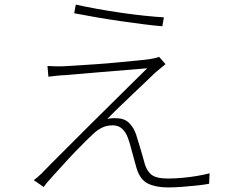

<svg xmlns="http://www.w3.org/2000/svg" viewBox="-20 -791 1040 841"><path d="M312 -771Q351 -762 403.5 -752.5Q456 -743 511 -735Q566 -727 615 -722Q664 -717 698 -715L691 -676Q654 -679 607 -685Q560 -691 508 -698.5Q456 -706 403.5 -715Q351 -724 305 -733ZM705 -510Q696 -503 680 -489.5Q664 -476 658 -471Q645 -458 618.5 -433Q592 -408 559.5 -377Q527 -346 497.5 -317.5Q468 -289 450 -270Q459 -272 470.5 -273Q482 -274 490 -273Q525 -273 546 -252Q567 -231 577 -199Q582 -183 589 -160Q596 -137 603 -113Q610 -89 615 -70Q626 -37 647.5 -23Q669 -9 715 -9Q744 -9 778 -12Q812 -15 844 -20.5Q876 -26 898 -32L896 14Q875 18 843 21.5Q811 25 777 27.5Q743 30 715 30Q663 30 628 13Q593 -4 578 -55Q574 -70 567 -94.5Q560 -119 553.5 -144Q547 -169 541 -185Q532 -211 515.5 -226.5Q499 -242 474 -242Q449 -242 429.5 -233Q410 -224 393 -209Q381 -198 359 -176.5Q337 -155 310.5 -127.5Q284 -100 257.5 -70.5Q231 -41 207.5 -15.5Q184 10 171 28L128 -2Q134 -6 143.5 -14Q153 -22 163 -32Q170 -40 200 -70Q230 -100 273 -143Q316 -186 366 -236Q416 -286 466 -335Q516 -384 557.5 -425.5Q599 -467 625 -492Q599 -490 561 -486.5Q523 -483 480 -480Q437 -477 396 -473Q355 -469 321 -466.5Q287 -464 267 -462Q244 -461 226.5 -459Q209 -457 192 -455L188 -502Q205 -501 224 -500.5Q243 -500 264 -501Q284 -502 321 -504.5Q358 -507 403.5 -510Q449 -513 494.5 -517.5Q540 -522 577.5 -525.5Q615 -529 636 -532Q648 -534 659 -536.5Q670 -539 677 -542Z"/></svg>

Font: Noto Sans JP ExtraLight
Style: Regular
Weight: 250
Designer: Ryoko NISHIZUKA  (kana, bopomofo & ideographs); Paul D. Hunt (Latin, Greek & Cyrillic); Sandoll Communications , Soo-you
Foundry: Adobe
Version: Version 2.004-H2;hotconv 1.0.118;makeotfexe 2.5.65603